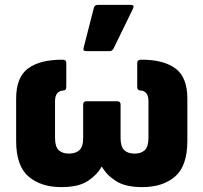

<svg xmlns="http://www.w3.org/2000/svg" viewBox="-20 -753 832 785"><path d="M231 12Q147 12 96.5 -31.5Q46 -75 46 -177V-350Q46 -437 94.5 -473Q143 -509 235 -509Q251 -509 251 -496V-398Q251 -383 239 -383Q205 -381 205 -339V-190Q205 -153 220 -139Q235 -125 262 -125Q289 -125 304.5 -139Q320 -153 320 -189V-326Q320 -339 334 -339H459Q473 -339 473 -326V-189Q473 -153 488 -139Q503 -125 530 -125Q557 -125 572 -139Q587 -153 587 -190V-339Q587 -381 554 -383Q541 -383 541 -398V-496Q541 -509 558 -509Q649 -509 697.5 -473Q746 -437 746 -350V-177Q746 -75 696 -31.5Q646 12 562 12Q493 12 454.5 -12.5Q416 -37 397 -71H395Q377 -38 339 -13Q301 12 231 12ZM332 -544Q318 -544 322 -558L364 -722Q367 -733 380 -733H515Q532 -733 523 -716L444 -554Q439 -544 427 -544Z"/></svg>

Font: Sofia Sans Black
Style: Regular
Weight: 900
Designer: Botio Nikoltchev, Ani Petrova
Foundry: lettersoup
Version: Version 4.100; ttfautohint (v1.8.3)